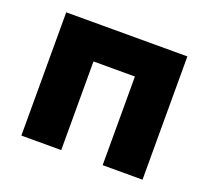

<svg xmlns="http://www.w3.org/2000/svg" viewBox="-89 -579 748 688"><g transform="rotate(20 285.0 -235.0)"><path d="M206 0H54V-470H516V0H364V-338H206Z"/></g></svg>

Font: Kreadon
Style: Regular
Weight: 400
Designer: kohakuno
Foundry: StudioGnu
Version: Version 1.000;Glyphs 3.1.2 (3151)